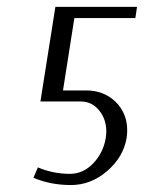

<svg xmlns="http://www.w3.org/2000/svg" viewBox="-20 -532 414 552"><path d="M76.2 -21 88.9 -50.8Q132.3 -32.2 181.2 -32.2Q219.2 -32.2 248.3 -62.7Q277.3 -93.3 284.2 -136.2Q285.6 -145 285.6 -153.8Q285.6 -189.9 264.6 -215.1Q243.7 -240.2 212.9 -240.2H96.2L139.2 -512.2H374L369.1 -480H193.8L161.1 -272H227.1Q278.8 -272 312.3 -239.3Q345.7 -206.5 345.7 -157.2Q345.7 -147.5 344.2 -136.2Q335 -80.6 288.1 -40.3Q241.2 0 184.1 0Q125 0 76.2 -21Z"/></svg>

Font: Gawaa
Style: Italic
Weight: 400
Designer: T. Christopher White
Version: Version 1.0